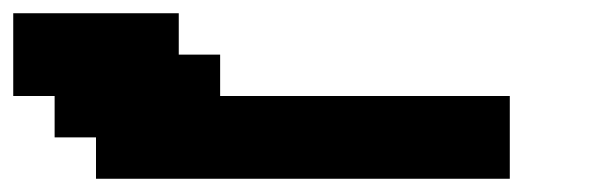

<svg xmlns="http://www.w3.org/2000/svg" viewBox="-20 -645 915 290"><path d="M125 -375H750V-500H312.5V-562.5H250V-625H0V-500H62.5V-437.5H125Z"/></svg>

Font: Faithful 32x
Style: Bold
Weight: 400
Foundry: Faithful Resource Pack
Version: Version 1.0; January 27, 2023